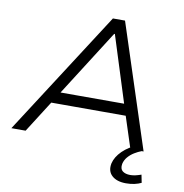

<svg xmlns="http://www.w3.org/2000/svg" viewBox="-95 -795 1034 1077"><g transform="rotate(10 422.5 -256.0)"><path d="M7 0 461 -705H530L760 0H685L619 -203L657 -180H171L217 -203L88 0ZM483 -621 233 -228 205 -245H642L611 -229L487 -621ZM693 193Q641 193 613 167.5Q585 142 594 97Q603 59 637.5 25Q672 -9 728 -31L749 0Q730 7 709.5 19.5Q689 32 674 49.5Q659 67 654 89Q649 118 665 130.5Q681 143 709 143Q723 143 738.5 139.5Q754 136 771 130L780 175Q764 183 742 188Q720 193 693 193Z"/></g></svg>

Font: Nunito Sans 7pt SemiExpanded Light
Style: Italic
Weight: 300
Width: 6
Italic angle: -9°
Designer: Vernon Adams
Foundry: Vernon Adams
Version: Version 3.101;gftools[0.9.27]